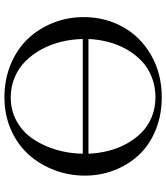

<svg xmlns="http://www.w3.org/2000/svg" viewBox="39 -790 759 877"><g transform="rotate(90 418.5 -351.5)"><path d="M58.1 -354Q58.1 -452.1 103 -533.2Q147.9 -614.3 232.4 -662.6Q316.9 -710.9 424.8 -710.9Q505.9 -710.9 573.7 -683.1Q641.6 -655.3 686.8 -607.4Q731.9 -559.6 757.1 -495.6Q782.2 -431.6 782.2 -359.9Q782.2 -286.6 756.8 -220Q731.4 -153.3 686 -102.8Q640.6 -52.2 572.8 -22.2Q504.9 7.8 424.8 7.8Q342.8 7.8 273.2 -21.2Q203.6 -50.3 157 -99.6Q110.4 -148.9 84.2 -214.8Q58.1 -280.8 58.1 -354ZM158.2 -350.1Q159.2 -299.3 170.9 -251.5Q182.6 -203.6 205.3 -161.9Q228 -120.1 259.3 -88.6Q290.5 -57.1 333.3 -39.1Q376 -21 424.8 -21Q485.4 -21 534.7 -48.8Q584 -76.7 615.2 -123.3Q646.5 -169.9 663.8 -228Q681.2 -286.1 682.1 -350.1ZM158.2 -376H682.1Q680.2 -423.3 668.9 -467.5Q657.7 -511.7 636 -551Q614.3 -590.3 584.7 -619.4Q555.2 -648.4 513.9 -665.3Q472.7 -682.1 424.8 -682.1Q376 -682.1 333.7 -665.8Q291.5 -649.4 260.5 -620.6Q229.5 -591.8 207 -553Q184.6 -514.2 172.4 -469.2Q160.2 -424.3 158.2 -376Z"/></g></svg>

Font: Dihjauti S
Style: Bold
Weight: 700
Designer: T. Christopher White
Version: Version 3.0.0